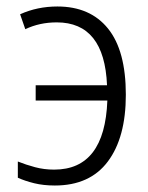

<svg xmlns="http://www.w3.org/2000/svg" viewBox="-20 -562 456 592"><path d="M149 10Q257 10 312.5 -64Q368 -138 368 -270Q368 -406 313 -474Q258 -542 157 -542Q95 -542 42 -518L58 -472Q102 -493 155 -493Q302 -493 310 -299H90V-252H311Q303 -39 147 -39Q116 -39 88 -46.5Q60 -54 35 -64V-14Q57 -4 85.5 3Q114 10 149 10Z"/></svg>

Font: Noto Sans UI SemiCondensed Light
Style: Regular
Weight: 300
Width: 4
Designer: Monotype Design Team
Foundry: Monotype Imaging Inc.
Version: Version 1.901